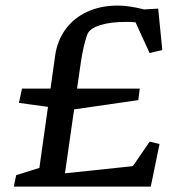

<svg xmlns="http://www.w3.org/2000/svg" viewBox="-20 -687 671 707"><path d="M489.3 -318.4 252.9 -284.2 219.2 -48.8 469.2 -75.2 531.2 -165.5 567.4 -156.7 535.2 0H30.8L39.6 -42L125 -68.8L156.7 -293.5L49.8 -308.1L61 -360.8H166L183.1 -482.4Q190.9 -537.6 221.4 -579.3Q252 -621.1 301.5 -643.8Q351.1 -666.5 413.6 -666.5Q454.1 -666.5 510.7 -652.3L562.5 -655.3L577.6 -502.9L530.8 -491.7L479 -605Q462.9 -606.4 447.3 -606.4Q387.2 -606.4 350.6 -595Q314 -583.5 303.7 -564.9Q302.7 -564 298.3 -551Q293.9 -538.1 288.1 -513.4Q282.2 -488.8 277.3 -454.6L263.7 -360.8H494.6Z"/></svg>

Font: Vesper Libre
Style: Regular
Weight: 400
Designer: Robert Keller & Kimya Gandhi
Foundry: Mota Italic
Version: Version 1.058